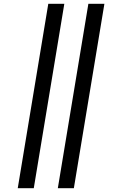

<svg xmlns="http://www.w3.org/2000/svg" viewBox="-20 -843 640 1006"><path d="M283 143 443 -823H527L367 143ZM73 143 233 -823H317L157 143Z"/></svg>

Font: Iosevka Aile
Style: Italic
Weight: 400
Italic angle: -9°
Designer: Belleve Invis
Foundry: Belleve Invis
Version: Version 28.0.1; ttfautohint (v1.8.4)